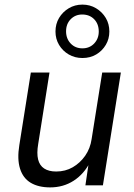

<svg xmlns="http://www.w3.org/2000/svg" viewBox="-20 -805 583 834"><path d="M198 9Q147 9 113.5 -11Q80 -31 67 -72.5Q54 -114 64 -175L114 -490H195L146 -180Q139 -139 145.5 -112.5Q152 -86 172 -73Q192 -60 224 -60Q264 -60 296 -78.5Q328 -97 350 -128.5Q372 -160 378 -201L424 -490H505L427 0H351L366 -102H372Q345 -49 300 -20Q255 9 198 9ZM338 -553Q305 -553 278.5 -568.5Q252 -584 236.5 -610Q221 -636 221 -668Q221 -701 236.5 -727Q252 -753 278.5 -769Q305 -785 338 -785Q371 -785 397.5 -769Q424 -753 439.5 -727Q455 -701 455 -668Q455 -636 439.5 -610Q424 -584 398 -568.5Q372 -553 338 -553ZM338 -595Q369 -595 389 -616Q409 -637 409 -668Q409 -701 389 -721.5Q369 -742 337 -742Q307 -742 287 -721.5Q267 -701 267 -669Q267 -637 287 -616Q307 -595 338 -595Z"/></svg>

Font: Nunito Sans 10pt SemiCondensed
Style: Italic
Weight: 400
Width: 4
Italic angle: -9°
Designer: Vernon Adams
Foundry: Vernon Adams
Version: Version 3.101;gftools[0.9.27]